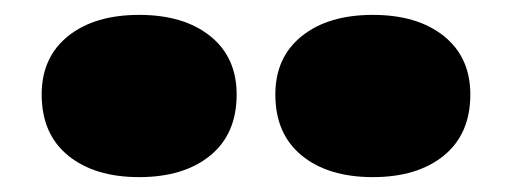

<svg xmlns="http://www.w3.org/2000/svg" viewBox="-20 -855 688 258"><path d="M167 -617Q107 -617 71.5 -646Q36 -675 36 -728Q36 -778 71.5 -806.5Q107 -835 167 -835Q227 -835 262.5 -806.5Q298 -778 298 -728Q298 -675 262.5 -646Q227 -617 167 -617ZM481 -617Q421 -617 385.5 -646Q350 -675 350 -728Q350 -778 385.5 -806.5Q421 -835 481 -835Q541 -835 576.5 -806.5Q612 -778 612 -728Q612 -675 576.5 -646Q541 -617 481 -617Z"/></svg>

Font: Unbounded Black
Style: Regular
Weight: 900
Designer: Luke Prowse, Jean-Baptiste Morizot, Fátima Lázaro, Florian Runge
Foundry: NaN
Version: Version 1.701;gftools[0.9.28.dev5+ged2979d]